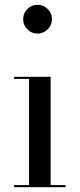

<svg xmlns="http://www.w3.org/2000/svg" viewBox="-20 -780 332 800"><path d="M76.5 -700Q76.5 -725 94 -742.5Q111.5 -760 136.5 -760Q161 -760 178.8 -742.5Q196.5 -725 196.5 -700Q196.5 -675.5 178.8 -657.8Q161 -640 136.5 -640Q111.5 -640 94 -657.8Q76.5 -675.5 76.5 -700ZM39 -9H101V-451H39V-460H191V-9H253V0H39Z"/></svg>

Font: Bodoni* 24pt
Style: Regular
Weight: 400
Version: Version 2.3